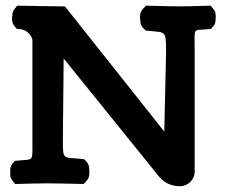

<svg xmlns="http://www.w3.org/2000/svg" viewBox="-20 -635 780 665"><path d="M549 -179.3C547.4 -181.3 542.9 -187 539.4 -191.4L205.1 -612.8L39.6 -615.2L32 -606C24.1 -597.3 23.8 -590.1 23.1 -584.3C21.6 -573.1 18.5 -557.3 32 -542.3L38.7 -534.8L49.2 -534.1C72.4 -532.4 87.6 -514.5 92.2 -498.2V-145.4C92.2 -72 96.9 -84.5 41.4 -78.8L31.4 -77.8L25 -70.7C14.4 -58.9 15.6 -48.6 15.4 -40.3C15.3 -31.2 13.6 -19.6 25 -7L32.7 2.3L44.9 2C79.1 1 119.8 0 145.2 0C167.2 0 215.9 1 256.3 2L269.9 2.3L278.6 -7C292.1 -21.6 289.7 -35.6 289.1 -46.2C288.7 -54.3 289.5 -64.3 278.6 -76L271.3 -83.7L260.2 -84.8C196.2 -91.2 197.8 -78.7 197.8 -157L200.5 -432.4L530.9 -23.3C552.4 3.2 581.5 10 602.7 10C631.7 10 654.2 -13 654.2 -40.9V-467.3C654.2 -542.6 646.6 -528.4 700.9 -534L710.9 -535L717.4 -542.2C727.6 -553.5 726.6 -563.3 726.9 -571.2C727.2 -580.6 729.1 -592.9 717.4 -606L709.6 -615.3L697.5 -615C661.5 -614 625.2 -613 605.2 -613C584.1 -613 537.4 -614 497.8 -615L485.7 -615.3L476.7 -606C462.1 -591 464.9 -576.2 465.8 -565.2C466.4 -557.6 465.8 -548.2 476.7 -537L484.2 -529.3L494.4 -528.2C552.9 -521.7 555.2 -532.3 555.2 -456Z"/></svg>

Font: Linux Libertine Mono O 
Style: Mono Bold
Weight: 400
Designer: Philipp H. Poll
Foundry: Philipp H. Poll
Version: Version 5.1.7